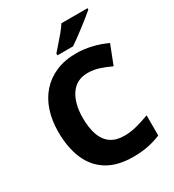

<svg xmlns="http://www.w3.org/2000/svg" viewBox="-219 -1056 1082 1191"><g transform="rotate(-30 321.5 -460.5)"><path d="M394 -583Q355 -583 324.5 -567.5Q294 -552 273 -522Q252 -492 241 -450Q230 -408 230 -355Q230 -283 248 -233Q266 -183 303.5 -157Q341 -131 399 -131Q444 -131 488 -142.5Q532 -154 581 -172V-28Q534 -8 486 1Q438 10 382 10Q269 10 196.5 -35.5Q124 -81 89.5 -163.5Q55 -246 55 -356Q55 -437 77 -504.5Q99 -572 142.5 -621Q186 -670 249 -697Q312 -724 395 -724Q447 -724 502.5 -711Q558 -698 609 -674L556 -538Q516 -557 476 -570Q436 -583 394 -583ZM596 -921Q580 -907 555 -887Q530 -867 501.5 -845Q473 -823 446 -803.5Q419 -784 400 -771H288V-784Q304 -803 327 -828.5Q350 -854 372.5 -881.5Q395 -909 409 -931H596Z"/></g></svg>

Font: Noto Sans Thai ExtraBold
Style: Regular
Weight: 800
Version: Version 2.001